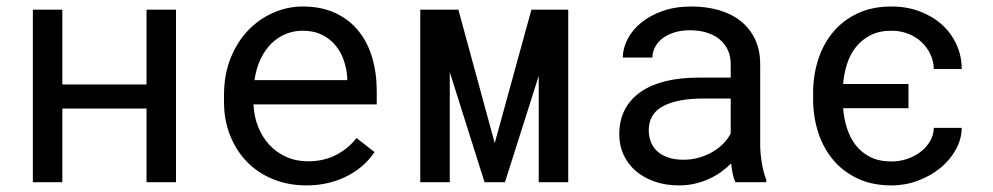

<svg xmlns="http://www.w3.org/2000/svg" viewBox="-20 -558 3040 588"><path d="M519 0H428.7V-225.6H170.9V0H80.6V-528.3H170.9V-299.3H428.7V-528.3H519Z M918.5 9.8Q862.8 9.8 816.2 -9.3Q769.5 -28.3 736.3 -62.5Q703.1 -96.7 684.6 -143.6Q666 -190.4 666 -245.6V-266.1Q666 -330.1 686.5 -380.6Q707 -431.2 741 -466.1Q774.9 -501 818.1 -519.5Q861.3 -538.1 906.7 -538.1Q963.9 -538.1 1006.6 -518.3Q1049.3 -498.5 1077.6 -463.6Q1106 -428.7 1119.9 -381.3Q1133.8 -334 1133.8 -278.8V-238.3H756.3Q757.8 -202.1 770.3 -170.4Q782.7 -138.7 804.4 -115Q826.2 -91.3 856.4 -77.6Q886.7 -64 923.3 -64Q971.7 -64 1009.3 -83.5Q1046.9 -103 1071.8 -135.3L1127 -92.3Q1113.8 -72.3 1094 -54Q1074.2 -35.6 1048.3 -21.5Q1022.5 -7.3 989.7 1.2Q957 9.8 918.5 9.8ZM906.7 -463.9Q879.4 -463.9 855 -453.9Q830.6 -443.8 811 -424.6Q791.5 -405.3 778.1 -377.2Q764.6 -349.1 759.3 -312.5H1043.5V-319.3Q1042 -345.7 1033.4 -371.6Q1024.9 -397.5 1008.3 -418Q991.7 -438.5 966.6 -451.2Q941.4 -463.9 906.7 -463.9Z M1495.1 -119.6 1607.4 -528.3H1720.2V0H1629.9V-325.7L1526.4 0H1463.9L1357.4 -337.4V0H1267.1V-528.3H1383.8Z M2232.4 0Q2227.1 -10.3 2223.9 -25.6Q2220.7 -41 2219.2 -57.6Q2205.6 -43.9 2188.7 -31.7Q2171.9 -19.5 2151.6 -10.3Q2131.3 -1 2108.4 4.4Q2085.4 9.8 2059.6 9.8Q2017.6 9.8 1983.6 -2.4Q1949.7 -14.6 1926 -35.4Q1902.3 -56.2 1889.4 -84.7Q1876.5 -113.3 1876.5 -146.5Q1876.5 -189.9 1893.8 -222.7Q1911.1 -255.4 1942.9 -277.1Q1974.6 -298.8 2019.3 -309.6Q2064 -320.3 2119.1 -320.3H2217.8V-361.8Q2217.8 -385.7 2209 -404.8Q2200.2 -423.8 2184.1 -437.3Q2168 -450.7 2144.8 -458Q2121.6 -465.3 2092.8 -465.3Q2065.9 -465.3 2044.7 -458.5Q2023.4 -451.7 2008.8 -440.4Q1994.1 -429.2 1986.1 -413.8Q1978 -398.4 1978 -381.8H1887.2Q1887.7 -410.6 1902.1 -438.5Q1916.5 -466.3 1943.6 -488.5Q1970.7 -510.7 2009.5 -524.4Q2048.3 -538.1 2097.7 -538.1Q2142.6 -538.1 2181.2 -527.1Q2219.7 -516.1 2247.8 -493.9Q2275.9 -471.7 2292 -438.5Q2308.1 -405.3 2308.1 -360.8V-115.2Q2308.1 -88.9 2313 -59.3Q2317.9 -29.8 2326.7 -7.8V0ZM2072.8 -68.8Q2099.1 -68.8 2122.1 -75.7Q2145 -82.5 2163.8 -93.8Q2182.6 -105 2196.3 -119.4Q2210 -133.8 2217.8 -149.4V-256.3H2133.8Q2054.7 -256.3 2010.7 -232.9Q1966.8 -209.5 1966.8 -159.2Q1966.8 -139.6 1973.4 -123Q1980 -106.4 1993.2 -94.5Q2006.3 -82.5 2026.4 -75.7Q2046.4 -68.8 2072.8 -68.8Z M2710.4 -63.5Q2734.9 -63.5 2758.1 -71.3Q2781.2 -79.1 2799.3 -93Q2817.4 -106.9 2828.4 -125.7Q2839.4 -144.5 2839.8 -166.5H2925.3Q2924.8 -131.3 2907 -99.4Q2889.2 -67.4 2859.4 -43.2Q2829.6 -19 2791 -4.6Q2752.4 9.8 2710.4 9.8Q2650.4 9.8 2605.5 -11.7Q2560.5 -33.2 2530.5 -69.6Q2500.5 -106 2485.4 -153.6Q2470.2 -201.2 2470.2 -253.9V-274.4Q2470.2 -326.7 2485.4 -374.5Q2500.5 -422.4 2530.5 -458.7Q2560.5 -495.1 2605.5 -516.6Q2650.4 -538.1 2710.4 -538.1Q2757.3 -538.1 2796.6 -523.2Q2835.9 -508.3 2864.5 -482.7Q2893.1 -457 2909.2 -421.9Q2925.3 -386.7 2925.3 -346.7H2839.8Q2839.4 -370.6 2829.3 -391.8Q2819.3 -413.1 2802.2 -429.2Q2785.2 -445.3 2761.5 -454.6Q2737.8 -463.9 2710.4 -463.9Q2672.4 -463.9 2645.5 -450Q2618.7 -436 2600.8 -413.3Q2583 -390.6 2573.7 -361.1Q2564.5 -331.5 2562 -300.8H2762.2V-226.6H2562Q2564.5 -195.3 2573.7 -165.8Q2583 -136.2 2600.6 -113.5Q2618.2 -90.8 2645.3 -77.1Q2672.4 -63.5 2710.4 -63.5Z"/></svg>

Font: Roboto Mono
Style: Regular
Weight: 400
Designer: Google
Version: Version 2.000985; 2015; ttfautohint (v1.3)